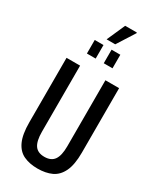

<svg xmlns="http://www.w3.org/2000/svg" viewBox="-260 -1126 1005 1215"><g transform="rotate(30 242.5 -518.0)"><path d="M241 12Q183 12 140 -8Q97 -28 74 -78Q51 -128 51 -216V-687H150V-204Q150 -137 171.5 -105.5Q193 -74 242 -74Q291 -74 313 -105.5Q335 -137 335 -204V-687H435V-216Q435 -128 411 -78Q387 -28 344 -8Q301 12 241 12ZM149 -775V-874H213V-775ZM272 -775V-874H336V-775ZM212 -915 271 -1048H356L357 -1044L275 -915Z"/></g></svg>

Font: Archivo ExtraCondensed Medium
Style: Regular
Weight: 500
Width: 2
Designer: Hector Gatti
Foundry: Omnibus-Type
Version: Version 2.001